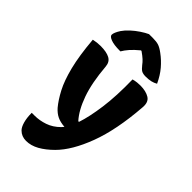

<svg xmlns="http://www.w3.org/2000/svg" viewBox="-298 -904 1196 1196"><g transform="rotate(45 300.0 -306.0)"><path d="M100 -547Q153 -547 181.5 -531.5Q210 -516 213 -479Q224 -345 255.5 -256.5Q287 -168 333 -117H339Q362 -185 376.5 -291Q391 -397 388 -540Q408 -545 422 -546.5Q436 -548 449 -548Q499 -548 529.5 -529Q560 -510 555 -460Q539 -248 485.5 -105.5Q432 37 358 111Q316 153 274 176.5Q232 200 189 200Q150 200 124 174Q109 159 100 127Q91 95 91 55V51H116Q159 51 203 36Q247 21 284 -16Q291 -23 297 -31Q258 -34 232 -46.5Q206 -59 183 -85Q152 -122 122.5 -178Q93 -234 71 -321.5Q49 -409 38 -540Q70 -547 100 -547ZM261 -812H297Q326 -812 345.5 -806Q365 -800 393 -779Q430 -752 461 -715.5Q492 -679 515 -629Q498 -619 478.5 -614.5Q459 -610 433 -610Q410 -610 397 -617Q384 -624 367 -646Q357 -660 342.5 -673.5Q328 -687 302 -705H297Q263 -677 243 -654Q223 -631 211 -610H205Q154 -610 126.5 -620.5Q99 -631 99 -645Q99 -664 122 -700Q137 -722 161 -744Q185 -766 212 -784Q239 -802 261 -812Z"/></g></svg>

Font: Recursive Mn Csl St XBd
Style: Regular
Weight: 800
Monospace: yes
Version: Version 1.079;hotconv 1.0.112;makeotfexe 2.5.65598; ttfautoh